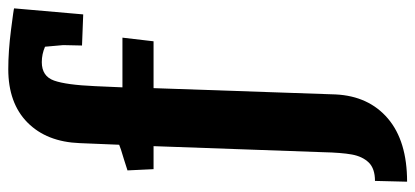

<svg xmlns="http://www.w3.org/2000/svg" viewBox="-290 -520 1004 464"><g transform="rotate(-90 212.0 -288.0)"><path d="M344.2 -418.9H231L215.8 21Q211.9 101.1 157.5 147.5Q103 193.8 4.9 193.8L6.8 116.2Q36.6 116.2 51.3 101.1Q65.9 85.9 70.6 60.5Q75.2 35.2 76.2 -9.8L90.8 -418.9H35.2L32.2 -481.9L58.1 -490.2Q87.9 -499 94.2 -502L98.1 -597.2Q101.1 -677.2 147.9 -723.6Q194.8 -770 276.9 -770Q319.8 -770 371.8 -763.4Q423.8 -756.8 423.8 -755.9L409.2 -588.9L334 -591.8L335 -637.2L331.1 -681.2Q313 -689 293.9 -689Q259.8 -689 249.3 -659.4Q238.8 -629.9 235.8 -560.1L232.9 -494.1H353Z"/></g></svg>

Font: Sura
Style: Bold
Weight: 700
Designer: Carolina Giovagnoli
Foundry: Huerta Tipografica
Version: Version 1.002;PS 001.002;hotconv 1.0.70;makeotf.lib2.5.58329